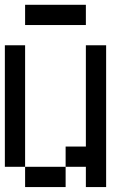

<svg xmlns="http://www.w3.org/2000/svg" viewBox="-20 -853 540 790"><path d="M0 -166.7V-666.7H83.3V-166.7ZM83.3 -166.7H250V-83.3H83.3ZM83.3 -750V-833.3H333.3V-750ZM250 -166.7V-250H333.3V-666.7H416.7V-83.3H333.3V-166.7Z"/></svg>

Font: GalmuriMono11 Regular
Style: Regular
Weight: 400
Designer: Lee Minseo (quiple)
Version: Version 2.399;hotconv 1.1.1;makeotfexe 2.6.0 DEVELOPMENT